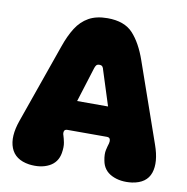

<svg xmlns="http://www.w3.org/2000/svg" viewBox="-82 -812 872 893"><g transform="rotate(10 354.5 -365.5)"><path d="M113 0Q46 -10 26 -61.5Q6 -113 34 -192L166 -567Q184 -619 207.5 -656Q231 -693 266.5 -713Q302 -733 355 -733Q435 -733 475.5 -689Q516 -645 543 -567L674 -192Q702 -113 684.5 -61.5Q667 -10 599 0Q544 7 503.5 -13Q463 -33 455 -78Q449 -108 453.5 -128Q458 -148 462 -160Q465 -170 462.5 -179.5Q460 -189 447 -189H261Q248 -189 245.5 -179.5Q243 -170 247 -160Q251 -148 255 -128Q259 -108 254 -78Q246 -33 207 -13Q168 7 113 0ZM428 -329 376 -492Q374 -502 369.5 -507.5Q365 -513 355 -513Q345 -513 340.5 -507.5Q336 -502 333 -492L282 -329Z"/></g></svg>

Font: Bagel Fat One
Style: Regular
Weight: 400
Designer: Kyung-won Kim
Foundry: JAMO
Version: Version 1.000; ttfautohint (v1.8.4.7-5d5b);gftools[0.9.28]